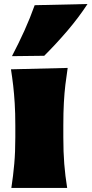

<svg xmlns="http://www.w3.org/2000/svg" viewBox="-20 -929 453 949"><path d="M36.1 0Q45.4 -61 50.5 -119.1Q55.7 -177.2 55.7 -250.5V-308.6Q55.7 -371.1 52.7 -418.5Q49.8 -465.8 45.2 -505.9Q40.5 -545.9 34.2 -586.4L314.5 -593.3Q308.1 -551.8 303.2 -510.7Q298.3 -469.7 295.7 -421.4Q293 -373 293 -308.6V-250.5Q293 -177.2 297.6 -119.1Q302.2 -61 312 0ZM39.1 -651.4Q72.3 -714.8 100.6 -777.3Q128.9 -839.8 151.4 -903.3L412.6 -909.2Q369.1 -842.8 314.5 -778.6Q259.8 -714.4 198.7 -653.3Z"/></svg>

Font: Pinar-DS1-FD Black
Style: Regular
Weight: 900
Designer: Amin Abedi
Version: Version 2.000